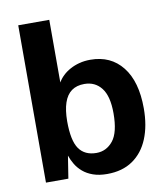

<svg xmlns="http://www.w3.org/2000/svg" viewBox="-84 -813 776 893"><g transform="rotate(-10 304.0 -366.5)"><path d="M350.3 10Q312.2 10 284.2 0Q256.1 -9.9 236.6 -26.6Q217 -43.3 204.6 -64Q192.2 -84.6 185 -106L168.3 0H62.5V-743H209.1V-447.1Q218.4 -463.6 233.4 -478Q248.4 -492.5 268.5 -503.4Q288.5 -514.4 312.6 -520.7Q336.8 -527 364.7 -527Q460.8 -527 515.7 -457.5Q570.6 -388.1 570.6 -261.4Q570.6 -179.3 545.5 -118.4Q520.5 -57.5 471.4 -23.8Q422.4 10 350.3 10ZM318.3 -95.1Q365.6 -95.1 396.7 -133.9Q427.9 -172.7 427.9 -263.4Q427.9 -344.2 398.1 -382.5Q368.4 -420.9 317.4 -420.9Q281.2 -420.9 257.2 -403.7Q233.2 -386.4 221.3 -351.3Q209.4 -316.3 209.1 -263.4Q209.1 -171.8 236.2 -133.4Q263.2 -95.1 318.3 -95.1Z"/></g></svg>

Font: Public Sans Thin
Style: Regular
Weight: 100
Designer: The Public Sans project authors (U.S. Web Design System). Libre Franklin designed by Pablo Impallari and Rodrigo Fuenzal
Version: Version 1.008